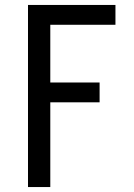

<svg xmlns="http://www.w3.org/2000/svg" viewBox="-20 -755 540 775"><path d="M93 0V-735H446V-655H183V-422H382V-342H183V0Z"/></svg>

Font: Iosevka Custom Medium
Style: Regular
Weight: 500
Monospace: yes
Designer: Belleve Invis
Foundry: Belleve Invis
Version: Version 32.5.0; ttfautohint (v1.8.4)